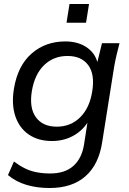

<svg xmlns="http://www.w3.org/2000/svg" viewBox="-20 -720 648 964"><path d="M229 224Q165 224 112 208Q59 192 20 159L50 91Q78 112 105.5 125.5Q133 139 164.5 145Q196 151 232 151Q306 151 348.5 113Q391 75 402 5L424 -136H436Q412 -79 360 -45.5Q308 -12 241 -12Q172 -12 124.5 -44.5Q77 -77 57 -136.5Q37 -196 50 -275Q69 -390 138.5 -451Q208 -512 308 -512Q375 -512 420 -479Q465 -446 473 -388L466 -397L492 -503H580Q572 -473 565 -443Q558 -413 553 -384L493 -6Q476 106 409 165Q342 224 229 224ZM265 -84Q335 -84 382.5 -131Q430 -178 443 -261Q457 -347 423 -393Q389 -439 319 -439Q249 -439 201.5 -393Q154 -347 140 -263Q126 -178 160.5 -131Q195 -84 265 -84ZM314 -606 329 -700H427L412 -606Z"/></svg>

Font: Mulish ExtraLight Medium
Style: Italic
Weight: 500
Italic angle: -9°
Version: Version 3.603